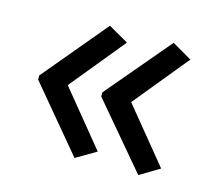

<svg xmlns="http://www.w3.org/2000/svg" viewBox="-70 -554 648 582"><g transform="rotate(15 254.5 -263.5)"><path d="M40 -270 208 -471 271 -435 131 -264 271 -93 208 -56 40 -257ZM238 -270 408 -471 470 -435 330 -264 470 -93 408 -56 238 -257Z"/></g></svg>

Font: Noto Sans Meroitic
Style: Regular
Weight: 400
Designer: Monotype Design Team
Foundry: Monotype Imaging Inc.
Version: Version 2.002; ttfautohint (v1.8.4.7-5d5b)